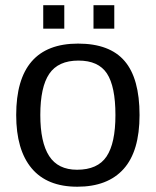

<svg xmlns="http://www.w3.org/2000/svg" viewBox="-20 -705 596 735"><path d="M514.2 -264.6Q514.2 -126 453.1 -58.1Q392.1 9.8 275.9 9.8Q160.2 9.8 101.1 -60.8Q42 -131.3 42 -264.6Q42 -538.1 278.8 -538.1Q399.9 -538.1 457 -471.4Q514.2 -404.8 514.2 -264.6ZM421.9 -264.6Q421.9 -374 389.4 -423.6Q356.9 -473.1 280.3 -473.1Q203.1 -473.1 168.7 -422.6Q134.3 -372.1 134.3 -264.6Q134.3 -160.2 168.2 -107.7Q202.1 -55.2 274.9 -55.2Q354 -55.2 387.9 -106Q421.9 -156.7 421.9 -264.6ZM417.5 -685.1V-595.2H337.9V-685.1ZM226.1 -685.1V-595.2H145.5V-685.1Z"/></svg>

Font: Arimo
Style: Regular
Weight: 400
Designer: Steve Matteson
Foundry: Monotype Imaging Inc.
Version: Version 1.33